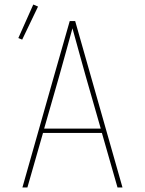

<svg xmlns="http://www.w3.org/2000/svg" viewBox="-20 -828 640 848"><path d="M79 0 218 -490 288 -735H312L521 0H499L430 -241H170L101 0ZM175 -260H425L359 -490Q344 -543 329.5 -596Q315 -649 300 -703Q285 -649 270.5 -596Q256 -543 241 -490ZM78 -653 61 -660 127 -808 148 -799Z"/></svg>

Font: Iosevka SS04 Thin Extended
Style: Regular
Weight: 100
Width: 7
Monospace: yes
Designer: Belleve Invis
Foundry: Belleve Invis
Version: Version 19.0.0; ttfautohint (v1.8.4)